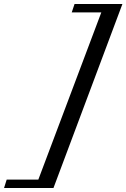

<svg xmlns="http://www.w3.org/2000/svg" viewBox="-157 -767 632 960"><path d="M-136.7 172.9 -123.5 130.9H34.7L349.6 -705.1H201.7L215.8 -747.1H455.1L110.4 172.9Z"/></svg>

Font: Elstob 18pt Medium
Style: Italic
Weight: 500
Italic angle: -20°
Designer: Peter S. Baker
Version: Version 1.015